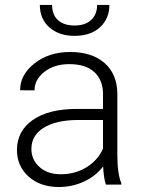

<svg xmlns="http://www.w3.org/2000/svg" viewBox="-20 -749 576 779"><path d="M48.8 0ZM409.7 0Q400.9 -24.9 398.4 -73.7Q367.7 -33.7 320.1 -12Q272.5 9.8 219.2 9.8Q143.1 9.8 95.9 -32.7Q48.8 -75.2 48.8 -140.1Q48.8 -217.3 113 -262.2Q177.2 -307.1 292 -307.1H397.9V-367.2Q397.9 -423.8 363 -456.3Q328.1 -488.8 261.2 -488.8Q200.2 -488.8 160.2 -457.5Q120.1 -426.3 120.1 -382.3L61.5 -382.8Q61.5 -445.8 120.1 -491.9Q178.7 -538.1 264.2 -538.1Q352.5 -538.1 403.6 -493.9Q454.6 -449.7 456.1 -370.6V-120.6Q456.1 -43.9 472.2 -5.9V0ZM226.1 -42Q284.7 -42 330.8 -70.3Q377 -98.6 397.9 -146V-262.2H293.5Q206.1 -261.2 156.7 -230.2Q107.4 -199.2 107.4 -145Q107.4 -100.6 140.4 -71.3Q173.3 -42 226.1 -42ZM423.8 -729Q423.8 -672.9 385.5 -638.2Q347.2 -603.5 282.7 -603.5Q219.2 -603.5 180.4 -637.9Q141.6 -672.4 141.6 -729H191.4Q191.4 -688.5 215.6 -667Q239.7 -645.5 282.7 -645.5Q325.7 -645.5 349.9 -668Q374 -690.4 374 -729Z"/></svg>

Font: Roboto Light
Style: Regular
Weight: 300
Designer: Google
Version: Version 2.134; 2016; ttfautohint (v1.6)